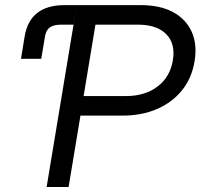

<svg xmlns="http://www.w3.org/2000/svg" viewBox="-20 -748 802 768"><path d="M64 -512.7 78.6 -602.5Q99.6 -727.5 238.3 -727.5H543.9Q620.1 -727.5 671.9 -699.7Q723.6 -671.9 746.6 -621.3Q769.5 -570.8 758.3 -502.9Q747.1 -435.1 707.8 -386.5Q668.5 -337.9 607.7 -311.8Q546.9 -285.6 470.7 -285.6H301.8L254.4 0H166.5L287.1 -727.5L273.9 -649.4H225.1Q193.8 -649.4 178.7 -637.9Q163.6 -626.5 159.7 -600.6L145 -512.7ZM314.5 -363.8H484.4Q560.1 -363.8 610.4 -402.1Q660.6 -440.4 671.4 -506.8Q682.6 -573.2 645 -611.3Q607.4 -649.4 531.7 -649.4H361.8Z"/></svg>

Font: Inter Display
Style: Italic
Weight: 400
Italic angle: -9.39999°
Designer: Rasmus Andersson
Foundry: rsms
Version: Version 4.000;git-a52131595